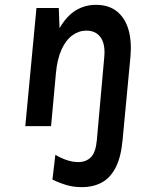

<svg xmlns="http://www.w3.org/2000/svg" viewBox="-20 -519 626 790"><path d="M316.2 251Q283 251 254 242.5Q224.9 234 195.7 219.9L207.8 118Q228.5 130.6 253.5 139.3Q278.5 147.9 302.1 147.9Q334.5 147.9 354.4 127.5Q374.3 107.2 378.6 56.1L409 -284Q414 -336.6 394.2 -364.8Q374.5 -393 335.6 -393Q304.5 -393 277.9 -373.7Q251.2 -354.4 233.3 -315.5Q215.5 -276.5 210 -216.9L190.1 0H84.1L130 -486H221.9L225 -403Q253.8 -452.9 291.4 -476Q329.1 -499.1 374.5 -499.1Q427.6 -499.1 461.1 -472.1Q494.7 -445.1 508.7 -396.8Q522.6 -348.5 516.6 -284L484.3 57.9Q477.9 127.7 456 170.1Q434.2 212.5 399 231.8Q363.8 251 316.2 251Z"/></svg>

Font: Karla
Style: Italic
Weight: 400
Italic angle: -8°
Designer: Jonathan Pinhorn
Version: Version 2.004;gftools[0.9.33]